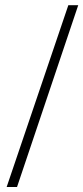

<svg xmlns="http://www.w3.org/2000/svg" viewBox="-20 -715 325 749"><path d="M46.4 14.6H5.9L246.6 -694.8H285.2Z"/></svg>

Font: Doulos SIL Eur
Style: Regular
Weight: 400
Designer: Walt Agee, Victor Gaultney, Peter Martin, Debbi Hosken, Becca Hirsbrunner
Foundry: SIL International
Version: Version 5.000